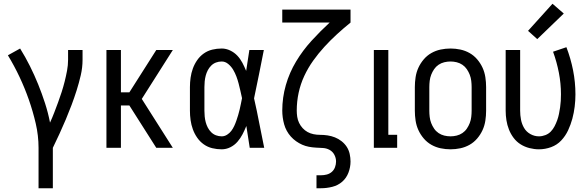

<svg xmlns="http://www.w3.org/2000/svg" viewBox="-20 -786 3128 1021"><path d="M185 215V0Q185 -65 170 -129.5Q155 -194 133.5 -255.5Q112 -317 84 -376.5Q56 -436 22 -492L87 -528Q115 -483 139 -435Q163 -387 183 -337.5Q203 -288 219.5 -237Q236 -186 246 -134Q258 -160 268.5 -187.5Q279 -215 289 -242Q299 -269 308 -297Q317 -325 324 -353Q331 -381 336.5 -410Q342 -439 342 -468V-520H419V-468Q419 -427 409.5 -386Q400 -345 387.5 -305.5Q375 -266 360.5 -227.5Q346 -189 330 -151Q314 -113 296.5 -75Q279 -37 261 0V215Z M546 0V-520H623V-295H668L811 -520H899L734 -260L899 0H811L668 -225H623V0Z M1159 8Q1133 8 1108.5 2Q1084 -4 1063.5 -18.5Q1043 -33 1028.5 -54Q1014 -75 1005.5 -98.5Q997 -122 993.5 -147Q990 -172 990 -197V-323Q990 -348 993.5 -373Q997 -398 1005.5 -421.5Q1014 -445 1028.5 -466Q1043 -487 1063.5 -501.5Q1084 -516 1108.5 -522Q1133 -528 1159 -528Q1182 -528 1204 -517.5Q1226 -507 1242 -490Q1258 -473 1269 -452Q1280 -431 1289 -409Q1293 -437 1297.5 -464.5Q1302 -492 1306 -520H1383Q1370 -456 1357.5 -391.5Q1345 -327 1331 -263Q1346 -198 1358.5 -132Q1371 -66 1385 0H1308Q1303 -29 1299 -58Q1295 -87 1290 -116Q1281 -94 1270 -72.5Q1259 -51 1243 -32.5Q1227 -14 1205 -3Q1183 8 1159 8ZM1159 -61Q1174 -61 1187.5 -69.5Q1201 -78 1210 -90Q1219 -102 1225.5 -116Q1232 -130 1237 -144.5Q1242 -159 1246.5 -174Q1251 -189 1254.5 -204Q1258 -219 1261 -234Q1264 -249 1267 -264Q1263 -283 1258.5 -302.5Q1254 -322 1249 -341.5Q1244 -361 1237 -379.5Q1230 -398 1220 -415Q1210 -432 1194 -445.5Q1178 -459 1159 -459Q1143 -459 1128.5 -453.5Q1114 -448 1103 -437Q1092 -426 1085 -412.5Q1078 -399 1074 -384Q1070 -369 1068.5 -353.5Q1067 -338 1067 -323V-197Q1067 -182 1068.5 -166.5Q1070 -151 1074 -136Q1078 -121 1085 -107.5Q1092 -94 1103 -83Q1114 -72 1128.5 -66.5Q1143 -61 1159 -61Z M1663 215V146H1687Q1703 146 1718 142Q1733 138 1744.5 128Q1756 118 1761.5 103Q1767 88 1767 73Q1767 54 1758 37Q1749 20 1732.5 11Q1716 2 1697 1Q1678 0 1659.5 -1Q1641 -2 1622.5 -5.5Q1604 -9 1587 -16.5Q1570 -24 1554.5 -35Q1539 -46 1526.5 -60Q1514 -74 1505 -90.5Q1496 -107 1491 -125Q1486 -143 1483.5 -161.5Q1481 -180 1481 -198Q1481 -267 1500 -333.5Q1519 -400 1554.5 -459Q1590 -518 1636.5 -569Q1683 -620 1733 -666H1481V-735H1844V-666Q1807 -636 1772 -604Q1737 -572 1705 -537Q1673 -502 1645.5 -463.5Q1618 -425 1598 -382Q1578 -339 1568 -292.5Q1558 -246 1558 -198Q1558 -182 1560.5 -165Q1563 -148 1570.5 -132.5Q1578 -117 1589.5 -104.5Q1601 -92 1615.5 -84Q1630 -76 1647 -72.5Q1664 -69 1681 -69Q1702 -69 1722 -66Q1742 -63 1761 -55.5Q1780 -48 1796.5 -35Q1813 -22 1824 -5Q1835 12 1839.5 32.5Q1844 53 1844 73Q1844 103 1833 132Q1822 161 1799.5 180.5Q1777 200 1747 207.5Q1717 215 1687 215Z M1968 0V-520H2045V-69H2092V0Z M2376 8Q2349 8 2323 2.5Q2297 -3 2274 -16Q2251 -29 2233.5 -49.5Q2216 -70 2205 -94Q2194 -118 2190 -144.5Q2186 -171 2186 -197V-323Q2186 -349 2190 -375.5Q2194 -402 2205 -426Q2216 -450 2233.5 -470.5Q2251 -491 2274 -504Q2297 -517 2323 -522.5Q2349 -528 2376 -528Q2402 -528 2428 -522.5Q2454 -517 2477 -504Q2500 -491 2517.5 -470.5Q2535 -450 2546 -426Q2557 -402 2561 -375.5Q2565 -349 2565 -323V-197Q2565 -171 2561 -144.5Q2557 -118 2546 -94Q2535 -70 2517.5 -49.5Q2500 -29 2477 -16Q2454 -3 2428 2.5Q2402 8 2376 8ZM2376 -61Q2392 -61 2408.5 -65Q2425 -69 2439 -78.5Q2453 -88 2462.5 -102Q2472 -116 2478 -131.5Q2484 -147 2486 -164Q2488 -181 2488 -197V-323Q2488 -339 2486 -356Q2484 -373 2478 -388.5Q2472 -404 2462.5 -418Q2453 -432 2439 -441.5Q2425 -451 2408.5 -455Q2392 -459 2376 -459Q2359 -459 2342.5 -455Q2326 -451 2312 -441.5Q2298 -432 2288.5 -418Q2279 -404 2273 -388.5Q2267 -373 2265 -356Q2263 -339 2263 -323V-197Q2263 -181 2265 -164Q2267 -147 2273 -131.5Q2279 -116 2288.5 -102Q2298 -88 2312 -78.5Q2326 -69 2342.5 -65Q2359 -61 2376 -61Z M2846 8Q2821 8 2795.5 1.5Q2770 -5 2748.5 -18.5Q2727 -32 2711.5 -52.5Q2696 -73 2686.5 -97Q2677 -121 2673 -146.5Q2669 -172 2669 -197V-520H2746V-197Q2746 -173 2750.5 -149.5Q2755 -126 2767 -105.5Q2779 -85 2800.5 -73Q2822 -61 2846 -61Q2863 -61 2880 -67.5Q2897 -74 2909 -86.5Q2921 -99 2929 -114.5Q2937 -130 2943 -146.5Q2949 -163 2952.5 -180.5Q2956 -198 2958.5 -215Q2961 -232 2962 -249.5Q2963 -267 2963 -285Q2963 -342 2952 -399Q2941 -456 2921 -511L2992 -535Q3015 -475 3027.5 -412Q3040 -349 3040 -284Q3040 -252 3036 -219Q3032 -186 3023.5 -154.5Q3015 -123 3001 -93Q2987 -63 2964.5 -39Q2942 -15 2910.5 -3.5Q2879 8 2846 8ZM2837 -578 2788 -622 2918 -766 2978 -714Z"/></svg>

Font: Iosevka QP
Style: Regular
Weight: 400
Designer: Belleve Invis
Foundry: Belleve Invis
Version: Version 20.0.0; ttfautohint (v1.8.4)